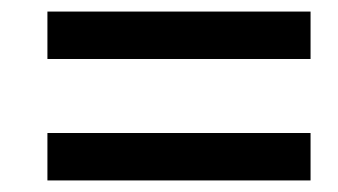

<svg xmlns="http://www.w3.org/2000/svg" viewBox="-20 -489 584 332"><path d="M517 -177H62V-259H517ZM517 -387H62V-469H517Z"/></svg>

Font: Source Serif Pro
Style: Bold Italic
Weight: 700
Italic angle: -12°
Designer: Frank Grießhammer
Foundry: Adobe Systems Incorporated
Version: Version 3.001;hotconv 1.0.111;makeotfexe 2.5.65597